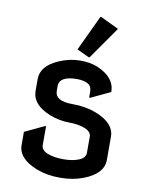

<svg xmlns="http://www.w3.org/2000/svg" viewBox="-86 -828 695 899"><g transform="rotate(10 261.0 -378.0)"><path d="M58.6 -172.4 151.4 -216.3H156.2V-127Q156.2 -102.5 186.8 -90.3Q217.3 -78.1 261.2 -78.1Q306.6 -78.1 335.9 -90.3Q366.2 -103 366.2 -127V-203.1Q366.2 -227.1 335 -239.7Q304.7 -252 260.7 -252Q212.4 -252 164.6 -271Q79.1 -305.7 79.1 -371.6V-427.2Q79.1 -489.7 160.2 -524.9Q210.4 -546.9 261.2 -546.9Q309.6 -546.9 344.7 -532.2Q429.2 -496.1 429.2 -427.2L336.4 -383.3H331.5V-410.2Q331.5 -438.5 311.5 -448.7Q291.5 -459 261.2 -459Q219.2 -459 197.8 -446.8Q176.8 -434.6 176.8 -410.2V-388.7Q176.8 -364.3 196.8 -352.1Q216.8 -339.8 260.7 -339.8Q322.8 -339.8 372.1 -320.8Q463.9 -285.6 463.9 -220.2V-109.9Q463.9 -44.9 372.6 -9.3Q323.2 9.8 261.2 9.8Q199.2 9.8 149.9 -9.3Q58.6 -45.4 58.6 -109.9ZM317.9 -764.6H322.8L408.7 -723.6L300.8 -569.3H295.9L238.8 -596.2Z"/></g></svg>

Font: Nova Flat
Style: Book
Weight: 400
Version: Version 2.000